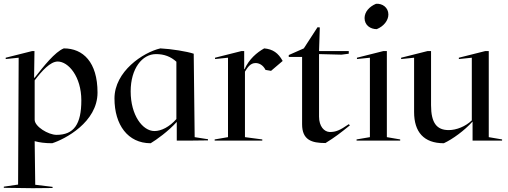

<svg xmlns="http://www.w3.org/2000/svg" viewBox="-25 -738 2666 1008"><path d="M147 250 251 249V243L160 232L157 3C182 10 212 14 249 14C315 -7 487 -96 487 -252C487 -412 411 -484 310 -484C264 -466 203 -389 157 -330H154L156 -470H144L5 -435V-428L73 -435L70 231L-5 242V248ZM157 -109V-316C195 -366 239 -415 278 -415C334 -415 402 -336 402 -211C402 -86 363 -30 272 -30C228 -30 157 -74 157 -109Z M576 -221C576 -83 646 14 766 14C796 -4 858 -48 903 -98V0H987L1067 -1V-7L997 -18L992 -456C956 -468 876 -481 817 -484C726 -463 576 -363 576 -221ZM661 -258C661 -379 722 -454 794 -454C837 -454 871 -441 901 -414V-113C865 -72 822 -50 786 -50C723 -50 661 -134 661 -258Z M1317 -407C1335 -407 1356 -397 1369 -371L1398 -366L1459 -418C1436 -460 1407 -480 1362 -484C1323 -462 1283 -428 1259 -375H1257V-470H1243L1104 -435V-428L1172 -435V-18L1102 -6V0H1352V-6L1261 -18V-362C1275 -384 1289 -407 1317 -407Z M1491 -439H1561V-86C1561 -3 1611 13 1684 13C1734 -18 1760 -38 1812 -80L1806 -86C1758 -53 1738 -45 1706 -45C1677 -46 1650 -74 1650 -126V-454L1768 -451L1806 -456V-470H1650L1654 -594L1642 -595L1570 -484L1491 -449Z M1847 0H2076V-6L2006 -18V-470H1988L1849 -435V-428L1917 -435V-18L1847 -6ZM1953 -585C1990 -600 2014 -631 2014 -662C2014 -698 1983 -721 1949 -718C1913 -703 1889 -675 1889 -643C1889 -605 1920 -585 1953 -585Z M2456 0H2611V-6L2541 -18V-470H2523L2384 -435V-428L2452 -435V-106C2419 -74 2371 -55 2331 -55C2269 -55 2238 -91 2238 -186V-470H2220L2081 -435V-428L2149 -435V-150C2149 -45 2200 14 2305 14C2351 -7 2415 -54 2455 -99H2456Z"/></svg>

Font: Mazius Display
Style: Regular
Weight: 400
Designer: Alberto Casagrande & Collletttivo
Foundry: Collletttivo
Version: Version 2.000;Glyphs 3.2 (3217)